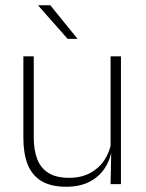

<svg xmlns="http://www.w3.org/2000/svg" viewBox="-20 -701 556 731"><path d="M108.5 -486.5V-178.5Q108.5 -130.5 121.5 -96Q134.5 -61.5 164 -42.8Q193.5 -24 243 -24Q289 -24 322.8 -42Q356.5 -60 377.2 -91.2Q398 -122.5 404.5 -162.5L415.5 -130.5H405.5Q400 -93 379 -60.8Q358 -28.5 321.2 -9.2Q284.5 10 232 10Q173 10 137 -12.2Q101 -34.5 85 -75.8Q69 -117 69 -175V-486.5ZM440.5 -486.5V0H401L403.5 -123.5L401 -125.5V-486.5ZM171.5 -681 274.5 -554V-553H237.5L125.5 -680V-681Z"/></svg>

Font: Anek Bangla ExtraLight
Style: Regular
Weight: 250
Designer: Sulekha Rajkumar (Bangla), Yesha Goshar (Latin)
Foundry: Ek Type
Version: Version 1.003